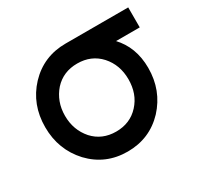

<svg xmlns="http://www.w3.org/2000/svg" viewBox="-118 -654 835 807"><g transform="rotate(-30 299.0 -250.0)"><path d="M287 -512Q180 -512 108 -436Q37 -360 37 -250Q37 -141 108 -64Q180 12 287 12Q394 12 466 -64Q537 -141 537 -250Q537 -275 533 -298.5Q529 -322 521 -343Q513 -364 501.5 -382Q490 -400 476 -415H591V-512ZM287 -415Q355 -415 398 -368Q441 -320 441 -250Q441 -215 430.5 -185.5Q420 -156 398 -132Q355 -85 287 -85Q219 -85 176 -132Q133 -181 133 -250Q133 -285 144 -314.5Q155 -344 176 -368Q219 -415 287 -415Z"/></g></svg>

Font: Unageo
Style: Medium
Weight: 500
Designer: Richard Sepsi
Foundry: Richard Sepsi
Version: Version 2.000